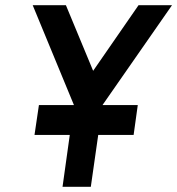

<svg xmlns="http://www.w3.org/2000/svg" viewBox="-20 -720 683 740"><path d="M106 -700 265 -315 221 0H330L375 -315L643 -700H514L339 -447L234 -700ZM113 -200H495L511 -315H130Z"/></svg>

Font: Unageo
Style: SemiBold-Italic
Weight: 600
Designer: Richard Sepsi
Foundry: Richard Sepsi
Version: Version 2.000